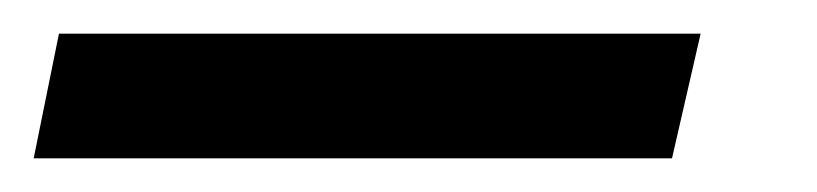

<svg xmlns="http://www.w3.org/2000/svg" viewBox="-83 78 485 114"><path d="M-63 172 -48 98H333L316 172Z"/></svg>

Font: Saira Expanded Medium
Style: Italic
Weight: 500
Width: 7
Italic angle: -12°
Designer: Hector Gatti with collaboration of the Omnibus-Type team
Foundry: Omnibus-Type
Version: Version 1.101